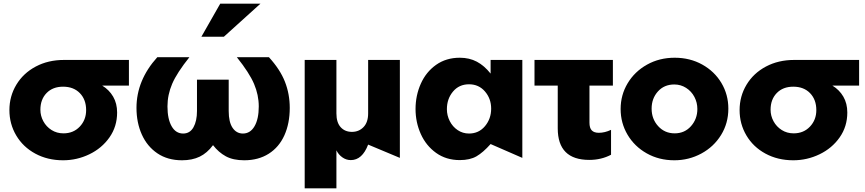

<svg xmlns="http://www.w3.org/2000/svg" viewBox="-20 -856 4688 1041"><path d="M615 -246Q615 -170 573.5 -111Q532 -52 464.5 -19.5Q397 13 322 13Q238 13 171.5 -23Q105 -59 68 -121.5Q31 -184 31 -259Q31 -334 68.5 -396.5Q106 -459 173.5 -495Q241 -531 327 -531H679V-392H534Q572 -369 593.5 -332Q615 -295 615 -246ZM447 -259Q447 -316 413 -351Q379 -386 322 -386Q266 -386 232.5 -351.5Q199 -317 199 -261Q199 -228 215 -198.5Q231 -169 259.5 -151Q288 -133 324 -133Q378 -133 412.5 -169.5Q447 -206 447 -259Z M1048 -424V-254Q1048 -200 1029 -166Q1010 -132 973 -132Q933 -132 910.5 -171.5Q888 -211 888 -279Q888 -342 913.5 -401.5Q939 -461 1007 -546H833Q720 -421 720 -271Q720 -191 749 -126.5Q778 -62 833.5 -24.5Q889 13 967 13Q1022 13 1062.5 -6.5Q1103 -26 1135 -69Q1165 -30 1204.5 -8.5Q1244 13 1304 13Q1381 13 1437 -22.5Q1493 -58 1522 -122.5Q1551 -187 1551 -271Q1551 -346 1525 -412.5Q1499 -479 1438 -546H1264Q1332 -461 1357.5 -401Q1383 -341 1383 -279Q1383 -211 1360 -171.5Q1337 -132 1297 -132Q1262 -132 1241 -163Q1220 -194 1220 -254V-424ZM1072 -657H1194L1392 -836H1174Z M1632 165V-531H1804V-241Q1804 -192 1827 -166.5Q1850 -141 1888 -141Q1926 -141 1951 -167Q1976 -193 1976 -241V-531H2148V0L1976 -72Q1944 12 1882 12Q1857 12 1836 -3Q1815 -18 1804 -41V165Z M2523 -399Q2576 -399 2609.5 -360Q2643 -321 2643 -267Q2643 -212 2609.5 -172Q2576 -132 2523 -132Q2489 -132 2461.5 -150.5Q2434 -169 2418.5 -199.5Q2403 -230 2403 -264Q2403 -320 2436 -359.5Q2469 -399 2523 -399ZM2812 -531H2640V-457Q2606 -500 2565.5 -521.5Q2525 -543 2473 -543Q2399 -543 2344.5 -504.5Q2290 -466 2261.5 -402Q2233 -338 2233 -265Q2233 -193 2261.5 -129.5Q2290 -66 2344.5 -27Q2399 12 2473 12Q2528 12 2563.5 -8.5Q2599 -29 2640 -75L2812 0Z M3303 -531V-392H3176V-191Q3176 -162 3188.5 -149Q3201 -136 3227 -136Q3259 -136 3293 -152V-17Q3240 11 3175 11Q3004 11 3004 -160V-392H2878V-531Z M3929 -267Q3929 -343 3891.5 -406Q3854 -469 3787.5 -506Q3721 -543 3638 -543Q3555 -543 3488 -505.5Q3421 -468 3383 -404.5Q3345 -341 3345 -265Q3345 -189 3382.5 -125.5Q3420 -62 3486.5 -24.5Q3553 13 3636 13Q3715 13 3782.5 -23.5Q3850 -60 3889.5 -124Q3929 -188 3929 -267ZM3761 -265Q3761 -211 3726.5 -172Q3692 -133 3638 -133Q3584 -133 3548.5 -172Q3513 -211 3513 -267Q3513 -322 3547 -360Q3581 -398 3636 -398Q3671 -398 3700 -379.5Q3729 -361 3745 -330.5Q3761 -300 3761 -265Z M4574 -246Q4574 -170 4532.5 -111Q4491 -52 4423.5 -19.5Q4356 13 4281 13Q4197 13 4130.5 -23Q4064 -59 4027 -121.5Q3990 -184 3990 -259Q3990 -334 4027.5 -396.5Q4065 -459 4132.5 -495Q4200 -531 4286 -531H4638V-392H4493Q4531 -369 4552.5 -332Q4574 -295 4574 -246ZM4406 -259Q4406 -316 4372 -351Q4338 -386 4281 -386Q4225 -386 4191.5 -351.5Q4158 -317 4158 -261Q4158 -228 4174 -198.5Q4190 -169 4218.5 -151Q4247 -133 4283 -133Q4337 -133 4371.5 -169.5Q4406 -206 4406 -259Z"/></svg>

Font: Geom ExtraBold
Style: Bold
Weight: 800
Version: Version 1.102